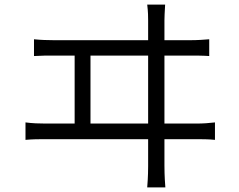

<svg xmlns="http://www.w3.org/2000/svg" viewBox="-20 -785 1040 836"><path d="M128 -614V-541C158 -543 187 -543 214 -543H305V-247H178C150 -247 121 -248 91 -252V-176C122 -179 151 -179 178 -179H625V-62C625 -52 625 -17 621 31H700C696 -17 696 -54 696 -64V-179H835C854 -179 890 -179 916 -176V-252C891 -249 865 -247 835 -247H696V-543H810C829 -543 865 -543 891 -541V-614C866 -612 840 -610 810 -610H696V-696C696 -707 697 -734 699 -765H621C625 -733 625 -710 625 -696V-610H214C187 -610 157 -611 128 -614ZM625 -247H374V-543H625Z"/></svg>

Font: ChiuKong Gothic MN Normal
Style: Regular
Weight: 350
Designer: Ryoko NISHIZUKA 西塚涼子 (kana, bopomofo & ideographs); Paul D. Hunt (Latin, Greek & Cyrillic); Sandoll Communications 산돌커뮤니
Foundry: Adobe
Version: Version 1.300